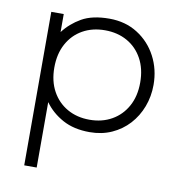

<svg xmlns="http://www.w3.org/2000/svg" viewBox="-80 -567 786 850"><g transform="rotate(10 313.5 -142.5)"><path d="M85 210V-480H141V-399Q172.5 -440.5 220 -467.8Q267.5 -495 344 -495Q416.5 -495 471.2 -460.2Q526 -425.5 556.5 -367.5Q587 -309.5 587 -240Q587 -188 569.5 -141.8Q552 -95.5 519.8 -60.2Q487.5 -25 443 -5Q398.5 15 344 15Q273 15 222.8 -12.5Q172.5 -40 141 -84V210ZM334 -39Q390.5 -39 434 -63.8Q477.5 -88.5 502.2 -133.5Q527 -178.5 527 -240Q527 -301.5 502.2 -346.8Q477.5 -392 434 -416.5Q390.5 -441 334 -441Q277.5 -441 234 -416.5Q190.5 -392 165.8 -346.8Q141 -301.5 141 -240Q141 -178.5 165.8 -133.5Q190.5 -88.5 234 -63.8Q277.5 -39 334 -39Z"/></g></svg>

Font: Geologica Roman Thin
Style: Regular
Weight: 250
Designer: Sindre Bremnes, Frode Helland
Foundry: Monokrom Skriftforlag AS
Version: Version 1.010;gftools[0.9.28]